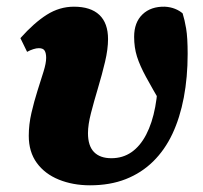

<svg xmlns="http://www.w3.org/2000/svg" viewBox="-20 -538 608 574"><path d="M249 16Q198 16 156 -1Q114 -18 90 -51Q66 -84 66 -132Q66 -166 74 -200.5Q82 -235 92 -266.5Q102 -298 110 -323.5Q118 -349 118 -365Q118 -379 113.5 -386.5Q109 -394 96 -394Q89 -394 79.5 -391Q70 -388 61 -383L41 -424Q82 -470 120 -494Q158 -518 201 -518Q251 -518 277 -493.5Q303 -469 303 -421Q303 -391 294 -353Q285 -315 273 -275Q261 -235 252 -200Q243 -165 243 -140Q243 -102 261 -83.5Q279 -65 313 -65Q347 -65 373 -83Q399 -101 417 -135.5Q435 -170 444 -218Q453 -266 453 -326Q453 -338 453 -350Q453 -362 453 -374L483 -351L466 -221Q435 -274 416.5 -308Q398 -342 389.5 -369Q381 -396 381 -428Q381 -471 406 -495Q431 -519 473 -518Q490 -517 503.5 -511.5Q517 -506 526 -498Q532 -479 536.5 -452.5Q541 -426 541 -377Q541 -307 529.5 -246.5Q518 -186 495.5 -138Q473 -90 438 -55.5Q403 -21 356 -2.5Q309 16 249 16Z"/></svg>

Font: Source Serif 4 Black
Style: Italic
Weight: 900
Italic angle: -12°
Designer: Frank Grießhammer
Foundry: Adobe Systems Incorporated
Version: Version 4.004;hotconv 1.0.116;makeotfexe 2.5.65601